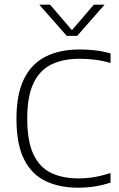

<svg xmlns="http://www.w3.org/2000/svg" viewBox="-20 -820 524 846"><path d="M323.5 7Q242.5 7 181.5 -21.8Q120.5 -50.5 86.5 -117Q52.5 -183.5 52.5 -297Q52.5 -405.5 86 -472.8Q119.5 -540 181.8 -571Q244 -602 330.5 -602Q367 -602 401 -598Q435 -594 467 -584.5V-542.5Q432.5 -552.5 399 -556.8Q365.5 -561 330.5 -561Q257 -561 205.5 -535.5Q154 -510 127 -452.2Q100 -394.5 100 -298Q100 -197 127.5 -139.5Q155 -82 205.5 -58Q256 -34 325.5 -34Q361.5 -34 394.5 -39.5Q427.5 -45 467 -57.5V-15.5Q435 -4.5 399.2 1.2Q363.5 7 323.5 7ZM274 -662 153 -799.5H200.5L304 -679H290L393.5 -799.5H441L320 -662Z"/></svg>

Font: Encode Sans SC ExtraLight
Style: Regular
Weight: 250
Designer: Multiple Designers
Foundry: Impallari Type
Version: Version 3.002